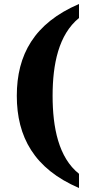

<svg xmlns="http://www.w3.org/2000/svg" viewBox="-20 -797 504 960"><path d="M375 143V72C273 -9 243 -159 243 -318C243 -476 273 -624 375 -707V-777C151 -681 64 -523 64 -318C64 -113 151 47 375 143Z"/></svg>

Font: Noto Serif Devanagari Condensed Black
Style: Regular
Weight: 900
Width: 3
Designer: Universal Thirst, Indian Type Foundry and the Monotype Design Team
Foundry: Monotype Imaging Inc.
Version: Version 2.004